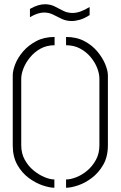

<svg xmlns="http://www.w3.org/2000/svg" viewBox="-20 -879 568 904"><path d="M318 -780Q292 -780 271 -790Q250 -800 230.5 -810Q211 -820 187 -820Q174 -820 157.5 -815Q141 -810 121 -798V-837Q142 -849 159.5 -854Q177 -859 191 -859Q217 -859 237 -849Q257 -839 277 -828.5Q297 -818 322 -818Q339 -818 358 -824.5Q377 -831 402 -846V-808Q377 -792 356 -786Q335 -780 318 -780ZM291 5V-34Q312 -34 339 -44.5Q366 -55 390.5 -75.5Q415 -96 431.5 -126Q448 -156 448 -195V-508Q448 -532 437.5 -559Q427 -586 406.5 -610.5Q386 -635 357 -650.5Q328 -666 291 -666V-705Q340 -705 377 -685.5Q414 -666 438.5 -636.5Q463 -607 475.5 -576.5Q488 -546 488 -524V-195Q488 -141 466 -103Q444 -65 412 -41Q380 -17 347 -6Q314 5 291 5ZM236 5Q214 5 181 -6Q148 -17 115.5 -41Q83 -65 61.5 -103Q40 -141 40 -195V-524Q40 -547 52 -577.5Q64 -608 89 -637Q114 -666 151 -685.5Q188 -705 237 -705V-666Q200 -666 171 -650Q142 -634 121.5 -609Q101 -584 90.5 -557Q80 -530 80 -508V-195Q80 -157 96.5 -127Q113 -97 138 -76.5Q163 -56 189.5 -45Q216 -34 236 -34Z"/></svg>

Font: Stick No Bills ExtraLight
Style: Regular
Weight: 200
Designer: Kosala Senevirathne, Siva Puranthara, Lasantha Premarathna, Tharique Azeez
Foundry: mooniak
Version: Version 2.000